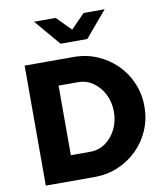

<svg xmlns="http://www.w3.org/2000/svg" viewBox="-99 -1021 958 1103"><g transform="rotate(-10 380.0 -469.5)"><path d="M250 -147H363Q412 -147 451 -174Q490 -201 513.5 -247.5Q537 -294 537 -350Q537 -407 513.5 -453Q490 -499 451 -526Q412 -553 363 -553H250ZM78 0V-700H363Q437 -700 500.5 -673Q564 -646 612.5 -598Q661 -550 688 -486.5Q715 -423 715 -350Q715 -277 688 -213.5Q661 -150 612.5 -102Q564 -54 500.5 -27Q437 0 363 0ZM301 -939 383 -856 464 -939H587L459 -788H303L175 -939Z"/></g></svg>

Font: Red Hat Text
Style: Bold
Weight: 700
Designer: Pentagram, MCKL
Foundry: MCKL
Version: Version 1.030